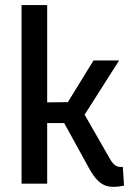

<svg xmlns="http://www.w3.org/2000/svg" viewBox="-20 -728 513 761"><path d="M430.7 12.7Q448.2 12.7 471.7 7.8L466.8 -66.4H454.1Q433.6 -68.4 418.9 -92.8L315.4 -273.4L452.1 -488.3H350.6L249 -323.2L167 -322.3V-708H65.4V0H167V-240.2H234.4L335.9 -55.7Q366.2 -2 401.4 8.8Q415 12.7 430.7 12.7Z"/></svg>

Font: Yaldevi Colombo SemiBold
Style: Regular
Weight: 600
Designer: Sol Matas, Denzil Rajitha, Kosala Senevirathne and Pathum Egodawatta
Foundry: Mooniak
Version: Version 1.020 ; ttfautohint (v1.6)